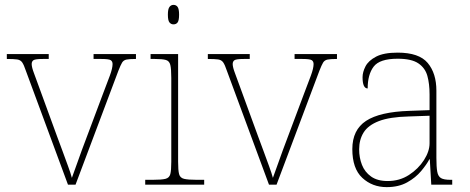

<svg xmlns="http://www.w3.org/2000/svg" viewBox="-20 -758 1927 788"><path d="M86 -468Q78 -492 71 -502Q64 -512 50.5 -514Q37 -516 8 -516V-536H180V-516H156Q125 -516 117.5 -511Q110 -506 110 -495Q110 -482 120 -456Q130 -430 138 -407L214 -199Q225 -170 237 -137Q249 -104 259.5 -75.5Q270 -47 275 -28Q282 -46 297.5 -90.5Q313 -135 340 -206L400 -366Q420 -418 431 -448Q442 -478 442 -495Q442 -506 434.5 -511Q427 -516 396 -516H364V-536H538V-516H536Q511 -516 499 -513.5Q487 -511 481 -501Q475 -491 466 -468L290 0H259Z M692 -658Q682 -658 675.5 -666Q669 -674 669 -698Q669 -721 675.5 -729.5Q682 -738 692 -738Q703 -738 709 -729.5Q715 -721 715 -698Q715 -674 709 -666Q703 -658 692 -658ZM576 0V-20H606Q643 -20 659 -24Q675 -28 679 -43.5Q683 -59 683 -94V-438Q683 -475 679 -491.5Q675 -508 660.5 -512Q646 -516 616 -516H598V-536H711V-94Q711 -59 715 -43.5Q719 -28 735.5 -24Q752 -20 788 -20H818V0Z M911 -468Q903 -492 896 -502Q889 -512 875.5 -514Q862 -516 833 -516V-536H1005V-516H981Q950 -516 942.5 -511Q935 -506 935 -495Q935 -482 945 -456Q955 -430 963 -407L1039 -199Q1050 -170 1062 -137Q1074 -104 1084.5 -75.5Q1095 -47 1100 -28Q1107 -46 1122.5 -90.5Q1138 -135 1165 -206L1225 -366Q1245 -418 1256 -448Q1267 -478 1267 -495Q1267 -506 1259.5 -511Q1252 -516 1221 -516H1189V-536H1363V-516H1361Q1336 -516 1324 -513.5Q1312 -511 1306 -501Q1300 -491 1291 -468L1115 0H1084Z M1567 10Q1508 10 1467 -28Q1426 -66 1426 -146Q1426 -225 1482.5 -262Q1539 -299 1660 -303L1743 -306V-371Q1743 -414 1734 -446.5Q1725 -479 1697 -498Q1669 -517 1612 -517Q1538 -517 1513.5 -484.5Q1489 -452 1489 -395Q1468 -395 1468 -441Q1468 -462 1480 -485.5Q1492 -509 1523.5 -525.5Q1555 -542 1612 -542Q1700 -542 1735.5 -499.5Q1771 -457 1771 -386V-110Q1771 -73 1774.5 -53.5Q1778 -34 1790 -27Q1802 -20 1829 -20H1836V0H1750L1744 -104H1742Q1731 -83 1708.5 -56Q1686 -29 1651 -9.5Q1616 10 1567 10ZM1571 -15Q1620 -15 1658.5 -40Q1697 -65 1720 -101Q1743 -137 1743 -170V-283L1657 -280Q1579 -278 1535 -261Q1491 -244 1472.5 -214.5Q1454 -185 1454 -145Q1454 -111 1465.5 -81.5Q1477 -52 1503 -33.5Q1529 -15 1571 -15Z"/></svg>

Font: Noto Serif Thin
Style: Regular
Weight: 100
Designer: Monotype Design Team
Foundry: Monotype Imaging Inc.
Version: Version 2.015